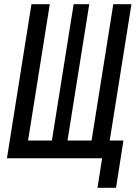

<svg xmlns="http://www.w3.org/2000/svg" viewBox="-20 -750 643 910"><path d="M442 140H530L565 -84H500L603 -730H517L414 -84H300L403 -730H329L226 -84H113L216 -730H129L13 0H464Z"/></svg>

Font: JetBrains Mono Medium
Style: Italic
Weight: 436
Italic angle: -9°
Monospace: yes
Designer: Philipp Nurullin, Konstantin Bulenkov
Foundry: JetBrains
Version: Version 2.305